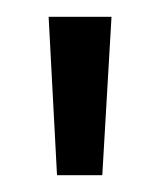

<svg xmlns="http://www.w3.org/2000/svg" viewBox="-20 -720 191 229"><path d="M113 -700H38L48 -511H102Z"/></svg>

Font: SVN-Bebas Neue
Style: Regular
Weight: 400
Designer: Ryoichi Tsunekawa
Foundry: Ryoichi Tsunekawa
Version: Version 001.003